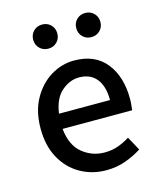

<svg xmlns="http://www.w3.org/2000/svg" viewBox="-107 -771 717 861"><g transform="rotate(-15 251.0 -341.0)"><path d="M281 12Q215 12 161 -18.5Q107 -49 75 -106.5Q43 -164 43 -244Q43 -324 75 -381.5Q107 -439 158 -470Q209 -501 266 -501Q363 -501 414 -437.5Q465 -374 465 -270Q465 -255 463.5 -241Q462 -227 461 -218H138Q146 -140 191 -103.5Q236 -67 294 -67Q327 -67 355.5 -77Q384 -87 411 -104L446 -40Q412 -18 370.5 -3Q329 12 281 12ZM268 -422Q226 -422 188 -390Q150 -358 140 -288H377Q377 -352 349 -387Q321 -422 268 -422ZM370 -582Q346 -582 330 -598Q314 -614 314 -638Q314 -662 330 -678Q346 -694 370 -694Q394 -694 410 -678Q426 -662 426 -638Q426 -614 410 -598Q394 -582 370 -582ZM170 -582Q146 -582 130 -598Q114 -614 114 -638Q114 -662 130 -678Q146 -694 170 -694Q194 -694 210 -678Q226 -662 226 -638Q226 -614 210 -598Q194 -582 170 -582Z"/></g></svg>

Font: Assistant SemiBold
Style: Regular
Weight: 600
Designer: Hebrew By Ben Nathan, Latin by Paul Hunt
Version: Version 3.000